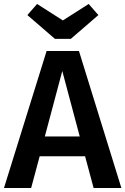

<svg xmlns="http://www.w3.org/2000/svg" viewBox="-25 -948 632 968"><path d="M332 -752H252L113 -872L162 -928L292 -845L422 -928L471 -872ZM447 0 404 -160H175L132 0H-5L210 -691H373L587 0ZM201 -260H377L289 -590Z"/></svg>

Font: FiraGO Medium
Style: Regular
Weight: 500
Designer: bBox Type
Foundry: bBox Type GmbH
Version: Version 1.001;PS 001.001;hotconv 1.0.88;makeotf.lib2.5.64775